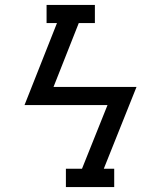

<svg xmlns="http://www.w3.org/2000/svg" viewBox="-20 -755 640 775"><path d="M246 0V-74H311L414 -331H79L210 -662H168V-735H363V-662H298L196 -404H531L399 -74H441V0Z"/></svg>

Font: Iosevka Etoile
Style: Italic
Weight: 400
Italic angle: -9°
Designer: Belleve Invis
Foundry: Belleve Invis
Version: Version 22.1.2; ttfautohint (v1.8.4)